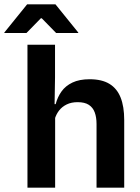

<svg xmlns="http://www.w3.org/2000/svg" viewBox="-71 -868 646 888"><path d="M375.5 0V-294.5Q375.5 -325.5 367.2 -348Q359 -370.5 340 -383Q321 -395.5 288 -395.5Q259 -395.5 237.5 -385Q216 -374.5 202.2 -356.8Q188.5 -339 182 -316.5L156 -386.5H186.5Q195 -419 213.5 -445Q232 -471 264 -486.2Q296 -501.5 343.5 -501.5Q400 -501.5 435 -480.2Q470 -459 486.8 -417Q503.5 -375 503.5 -313V0ZM56 0V-661H183.5V-510L181 -357.5L184 -348V0ZM54.5 -848H185.5L291 -717.5V-715.5H188.5L122 -783.5H118L51.5 -715.5H-51V-717.5Z"/></svg>

Font: Anek Latin SemiBold
Style: Regular
Weight: 600
Designer: Yesha Goshar
Foundry: Ek Type
Version: Version 1.003